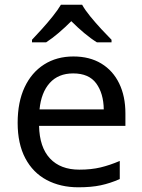

<svg xmlns="http://www.w3.org/2000/svg" viewBox="-20 -786 604 816"><path d="M292 -546Q361 -546 410.5 -516Q460 -486 486.5 -431.5Q513 -377 513 -304V-251H146Q148 -160 192.5 -112.5Q237 -65 317 -65Q368 -65 407.5 -74.5Q447 -84 489 -102V-25Q448 -7 408 1.5Q368 10 313 10Q237 10 178.5 -21Q120 -52 87.5 -113.5Q55 -175 55 -264Q55 -352 84.5 -415Q114 -478 167.5 -512Q221 -546 292 -546ZM291 -474Q228 -474 191.5 -433.5Q155 -393 148 -321H421Q420 -389 389 -431.5Q358 -474 291 -474ZM329 -766Q341 -744 363.5 -716.5Q386 -689 410.5 -662.5Q435 -636 454 -617V-606H392Q366 -622 338 -645.5Q310 -669 283 -696Q256 -669 229 -646Q202 -623 176 -606H116V-617Q135 -637 158.5 -663Q182 -689 204 -716.5Q226 -744 239 -766Z"/></svg>

Font: Noto Sans New Tai Lue
Style: Regular
Weight: 400
Designer: Monotype Design Team
Foundry: Monotype Imaging Inc.
Version: Version 2.003